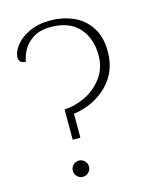

<svg xmlns="http://www.w3.org/2000/svg" viewBox="-112 -805 715 893"><g transform="rotate(-15 245.5 -359.0)"><path d="M174 -313Q220 -314 270.5 -337Q321 -360 356.5 -406Q392 -452 392 -516Q392 -598 345.5 -649Q299 -700 210 -700Q158 -700 125 -678.5Q92 -657 76.5 -628Q61 -599 58 -574Q25 -574 25 -603Q25 -629 47.5 -658.5Q70 -688 113 -709Q156 -730 215 -730Q274 -730 324.5 -708.5Q375 -687 406.5 -640Q438 -593 438 -521Q438 -425 374.5 -361Q311 -297 211 -282V-167H174ZM137 -27Q137 -43 148.5 -54.5Q160 -66 176 -66Q192 -66 203.5 -54.5Q215 -43 215 -27Q215 -11 203.5 0.5Q192 12 176 12Q160 12 148.5 0.5Q137 -11 137 -27Z"/></g></svg>

Font: Arima Madurai ExtraLight
Style: Regular
Weight: 275
Designer: Joana Correia and Natanael Gama
Foundry: NDISCOVER
Version: Version 1.019